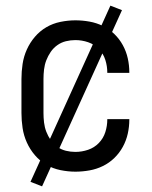

<svg xmlns="http://www.w3.org/2000/svg" viewBox="-20 -600 540 680"><path d="M247 8Q221 8 194 2.5Q167 -3 144 -16.5Q121 -30 103.5 -50.5Q86 -71 75 -95.5Q64 -120 60 -146.5Q56 -173 56 -200V-320Q56 -347 60 -373.5Q64 -400 75 -424.5Q86 -449 103.5 -469.5Q121 -490 144 -503.5Q167 -517 194 -522.5Q221 -528 247 -528Q272 -528 297 -523.5Q322 -519 344.5 -508Q367 -497 385 -479.5Q403 -462 415 -440Q427 -418 432.5 -393.5Q438 -369 438 -344V-342H360V-343Q360 -366 353 -388Q346 -410 330 -426.5Q314 -443 292 -450.5Q270 -458 247 -458Q230 -458 213.5 -454Q197 -450 183 -440Q169 -430 159.5 -416Q150 -402 144 -386.5Q138 -371 136 -354Q134 -337 134 -320V-200Q134 -183 136 -166Q138 -149 144 -133.5Q150 -118 159.5 -104Q169 -90 183 -80Q197 -70 213.5 -66Q230 -62 247 -62Q270 -62 292 -69.5Q314 -77 330 -93.5Q346 -110 353 -132Q360 -154 360 -177V-178H438V-176Q438 -151 432.5 -126.5Q427 -102 415 -80Q403 -58 385 -40.5Q367 -23 344.5 -12Q322 -1 297 3.5Q272 8 247 8ZM129 60 88 44 371 -580 412 -564Z"/></svg>

Font: Iosevka NFM
Style: Regular
Weight: 400
Monospace: yes
Designer: Belleve Invis
Foundry: Belleve Invis
Version: Version 29.0.4; ttfautohint (v1.8.4);Nerd Fonts 3.3.0